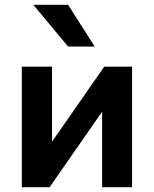

<svg xmlns="http://www.w3.org/2000/svg" viewBox="-20 -781 642 801"><path d="M71 0V-503H197V-190L415 -503H531V0H406V-315L187 0ZM264 -587 119 -761H264L375 -587Z"/></svg>

Font: Wix Madefor Text
Style: Bold
Weight: 700
Designer: Dalton Maag Ltd
Foundry: Dalton Maag Ltd
Version: Version 3.100